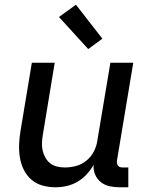

<svg xmlns="http://www.w3.org/2000/svg" viewBox="-20 -786 640 814"><path d="M216 8Q187 8 160 0.5Q133 -7 113 -24.5Q93 -42 81 -66Q69 -90 64.5 -117.5Q60 -145 61 -173.5Q62 -202 67 -231L115 -520H212L162 -217Q159 -200 158 -182.5Q157 -165 160.5 -149Q164 -133 172 -118.5Q180 -104 192.5 -94Q205 -84 221.5 -80Q238 -76 255 -76Q279 -76 303 -82.5Q327 -89 347 -105.5Q367 -122 378.5 -145Q390 -168 393 -192L448 -520H545L476 -106Q475 -100 476 -94Q477 -88 480.5 -83.5Q484 -79 489.5 -77.5Q495 -76 501 -76H524V8H487Q465 8 444.5 3.5Q424 -1 408 -13.5Q392 -26 383.5 -45.5Q375 -65 377 -87Q364 -65 347 -46.5Q330 -28 308.5 -15.5Q287 -3 263 2.5Q239 8 216 8ZM354 -578 230 -714 302 -766 414 -622Z"/></svg>

Font: Iosevka Medium Extended
Style: Italic
Weight: 500
Width: 7
Italic angle: -9°
Monospace: yes
Designer: Belleve Invis
Foundry: Belleve Invis
Version: Version 32.5.0; ttfautohint (v1.8.4)